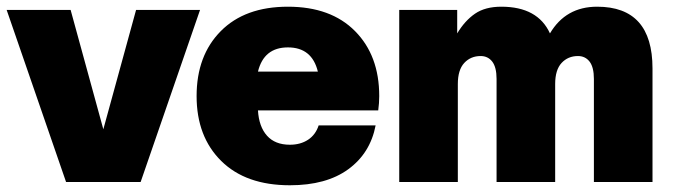

<svg xmlns="http://www.w3.org/2000/svg" viewBox="-20 -546 2018 576"><path d="M401.9 0H178.2L0 -516.1H191.9L290 -158.2L388.2 -516.1H580.1Z M849.6 9.8Q717.3 9.8 643.6 -63.2Q569.8 -136.2 569.8 -257.8Q569.8 -379.4 642.3 -452.6Q714.8 -525.9 843.8 -525.9Q972.7 -525.9 1045.2 -452.6Q1117.7 -379.4 1117.7 -257.8Q1117.7 -237.3 1114.7 -214.8H753.9Q756.8 -166 781 -138.9Q805.2 -111.8 849.6 -111.8Q881.3 -111.8 904.1 -126.7Q926.8 -141.6 936 -169.9H1106.9Q1090.8 -86.4 1024.9 -38.3Q959 9.8 849.6 9.8ZM753.9 -331.1H933.6Q916 -403.8 843.8 -403.8Q771.5 -403.8 753.9 -331.1Z M1937.5 0H1761.7V-309.1Q1761.7 -344.2 1748.8 -361.1Q1735.8 -377.9 1713.9 -377.9Q1684.1 -377.9 1664.8 -357.2Q1645.5 -336.4 1645.5 -293.9V0H1469.7V-309.1Q1469.7 -344.2 1456.8 -361.1Q1443.8 -377.9 1421.9 -377.9Q1392.1 -377.9 1372.8 -357.2Q1353.5 -336.4 1353.5 -293.9V0H1177.7V-516.1H1351.6V-445.8Q1374.5 -483.9 1405 -504.9Q1435.5 -525.9 1483.9 -525.9Q1593.3 -525.9 1629.9 -445.8Q1677.2 -525.9 1771.5 -525.9Q1937.5 -525.9 1937.5 -340.8Z"/></svg>

Font: Creato Display Black
Style: Regular
Weight: 900
Version: Version 1.000